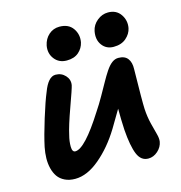

<svg xmlns="http://www.w3.org/2000/svg" viewBox="-111 -845 899 956"><g transform="rotate(-15 338.5 -367.0)"><path d="M515.1 -573.2Q477.1 -573.2 455.8 -602.1Q434.6 -630.9 442.9 -673.8Q449.2 -704.6 474.6 -725.3Q500 -746.1 530.8 -746.1Q573.7 -746.1 595.5 -714.1Q617.2 -682.1 609.9 -644Q604 -615.7 579.6 -594.5Q555.2 -573.2 515.1 -573.2ZM272 -567.9Q231.9 -567.9 209.2 -597.2Q186.5 -626.5 193.8 -666Q200.7 -699.2 223.9 -719.7Q247.1 -740.2 278.8 -740.2Q325.7 -740.2 347.9 -708.5Q370.1 -676.8 362.8 -637.2Q356.4 -607.9 333.5 -587.9Q310.5 -567.9 272 -567.9ZM160.2 12.2Q129.9 12.2 107.2 1.2Q84.5 -9.8 71.5 -28.3Q58.6 -46.9 52.5 -71.8Q46.4 -96.7 46.9 -123.8Q47.4 -150.9 53.2 -180.2Q64.9 -235.8 90.6 -318.6Q116.2 -401.4 133.8 -442.9Q160.2 -514.2 198.2 -514.2Q228.5 -514.2 248.3 -492.7Q268.1 -471.2 263.2 -442.9Q259.8 -426.3 228 -338.6Q196.3 -251 187 -207Q178.7 -175.8 179.2 -147.9Q179.7 -120.1 195.8 -120.1Q245.1 -120.1 348.1 -283.2Q368.7 -313.5 390.6 -352.3Q412.6 -391.1 426.8 -416.7Q440.9 -442.4 456.8 -466.3Q472.7 -490.2 488.5 -502.2Q504.4 -514.2 522 -514.2Q555.2 -514.2 570.3 -494.1Q585.4 -474.1 584 -439.9Q581.1 -271.5 583 -234.9Q585.4 -192.9 594.7 -156Q604 -119.1 610.1 -96.9Q616.2 -74.7 613.8 -58.1Q609.4 -31.2 587.2 -11.2Q564.9 8.8 538.1 8.8Q500 8.8 482.7 -33Q465.3 -74.7 459 -160.2Q456.1 -212.9 456.1 -270Q433.1 -231.9 402.8 -180.2Q352.1 -97.2 287.1 -42.5Q222.2 12.2 160.2 12.2Z"/></g></svg>

Font: Shantell Sans Normal
Style: Italic
Weight: 600
Italic angle: -11.31°
Designer: Stephen Nixon, Anya Danilova, Shantell Martin
Foundry: Arrow Type
Version: Version 1.006;[559af2be0]